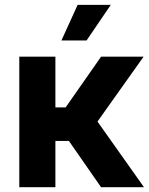

<svg xmlns="http://www.w3.org/2000/svg" viewBox="-20 -783 625 803"><path d="M60.7 0V-545.9H211.7V-333.8H254.5L402.7 -545.9H580.5L387.7 -274.6L582.2 0H402.7L268.1 -193.6H211.7V0ZM236.9 -613.7 304.7 -762.7H443.4L342 -613.7Z"/></svg>

Font: Inter V
Style: 
Weight: 400
Designer: Rasmus Andersson
Foundry: rsms
Version: Version 4.000;git-a3f224843